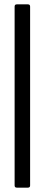

<svg xmlns="http://www.w3.org/2000/svg" viewBox="-20 -780 206 880"><path d="M47 70V-750Q47 -760 57 -760H108Q118 -760 118 -750V70Q118 80 108 80H57Q47 80 47 70Z"/></svg>

Font: Barlow GEO
Style: Regular
Weight: 400
Designer: Jeremy Tribby
Foundry: Tribby Type
Version: Version 1.408